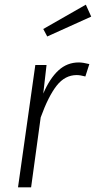

<svg xmlns="http://www.w3.org/2000/svg" viewBox="-20 -801 410 821"><path d="M362 -527 345 -474Q323 -480 308 -480Q258 -480 222.5 -435Q187 -390 154 -299L113 0H57L131 -523H179L165 -401Q193 -466 230 -500Q267 -534 317 -534Q334 -534 362 -527ZM347 -781 370 -730 182 -645 165 -677Z"/></svg>

Font: Fira Sans Condensed Light
Style: Italic
Weight: 300
Width: 3
Italic angle: -8°
Designer: Carrois Corporate & Edenspiekermann AG
Foundry: Carrois Corporate GbR & Edenspiekermann AG
Version: Version 4.203